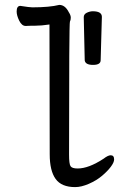

<svg xmlns="http://www.w3.org/2000/svg" viewBox="-20 -740 540 784"><path d="M287 24Q231 24 207 -9.5Q183 -43 183 -110L182 -640Q149 -635 123.5 -635Q98 -635 85 -634Q69 -634 58.5 -655.5Q48 -677 48 -693Q48 -716 63 -716Q101 -710 112 -710Q182 -710 222 -720Q246 -720 261 -690Q269 -678 269 -668Q269 -658 265.5 -651.5Q262 -645 262 -108Q262 -71 268 -61.5Q274 -52 297 -52Q342 -52 403 -92Q421 -106 432 -106Q446 -106 446 -89Q446 -77 432.5 -59Q419 -41 396.5 -22Q374 -3 343 10.5Q312 24 287 24ZM360 -475Q329 -475 326 -493L322 -670Q322 -682 334.5 -688Q347 -694 359 -694Q396 -694 396 -671L391 -494Q391 -475 360 -475Z"/></svg>

Font: LXGW WenKai Mono Medium
Style: Regular
Weight: 500
Monospace: yes
Designer: LXGW / Fontworks Inc.
Foundry: LXGW / Fontworks Inc.
Version: Version 1.520; June 14, 2025